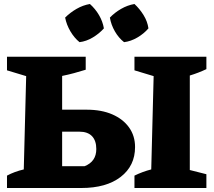

<svg xmlns="http://www.w3.org/2000/svg" viewBox="-20 -941 1072 961"><path d="M15 0V-62Q52 -82 99 -93L111 -560L15 -589V-657H409V-592Q380 -583 350.5 -575Q321 -567 291 -561V-392H414Q488 -392 542 -368.5Q596 -345 626 -303Q656 -261 656 -205Q656 -111 584 -55.5Q512 0 387 0ZM653 0V-62Q694 -82 737 -93L749 -560L653 -589V-657H1013V-595Q973 -576 930 -563V-90L1013 -69V0ZM291 -109H403Q462 -132 462 -195Q462 -237 440.5 -259.5Q419 -282 377 -282H291ZM430 -921Q457 -897 475.5 -865.5Q494 -834 500 -799Q477 -773 444.5 -753.5Q412 -734 378 -730Q352 -751 332.5 -784Q313 -817 306 -853Q331 -878 363 -896.5Q395 -915 430 -921ZM653 -921Q679 -897 698.5 -865.5Q718 -834 723 -799Q701 -773 668 -753.5Q635 -734 601 -730Q574 -751 555 -784Q536 -817 530 -853Q554 -878 586 -896.5Q618 -915 653 -921Z"/></svg>

Font: Piazzolla SC ExtraBold
Style: Regular
Weight: 800
Designer: Juan Pablo del Peral
Foundry: Huerta Tipografica
Version: Version 1.330